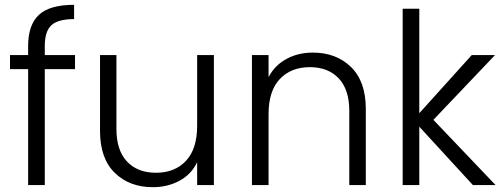

<svg xmlns="http://www.w3.org/2000/svg" viewBox="-20 -777 2110 806"><path d="M22 -486.8V-545.9H98.1V-584Q98.1 -672.9 143.6 -714.8Q189 -756.8 291 -756.8V-696.8Q223.1 -696.8 195.6 -670.9Q168 -645 168 -584V-545.9H294.9V-486.8H168V0H98.1V-486.8Z M399.9 -227.1V-545.9H468.8V-234.9Q468.8 -146 513.2 -98.9Q557.6 -51.8 634.8 -51.8Q713.9 -51.8 760.7 -101.8Q807.6 -151.9 807.6 -249V-545.9H877.9V0H807.6V-96.2Q783.7 -45.4 733.6 -18.3Q683.6 8.8 621.6 8.8Q523.4 8.8 461.7 -51.5Q399.9 -111.8 399.9 -227.1Z M1037.6 0V-545.9H1107.4V-453.1Q1133.3 -502.9 1182.4 -529.5Q1231.4 -556.2 1293.5 -556.2Q1391.6 -556.2 1453.6 -495.6Q1515.6 -435.1 1515.6 -319.8V0H1446.3V-312Q1446.3 -400.9 1401.9 -448Q1357.4 -495.1 1280.8 -495.1Q1201.7 -495.1 1154.5 -445.1Q1107.4 -395 1107.4 -297.9V0Z M1670.4 0V-740.2H1740.2V-301.8L1960.4 -545.9H2058.1L1799.3 -273.9L2060.5 0H1965.3L1740.2 -245.1V0Z"/></svg>

Font: Poppins Light
Style: Regular
Weight: 300
Designer: Ninad Kale (Devanagari), Jonny Pinhorn (Latin)
Foundry: Indian Type Foundry
Version: 4.004